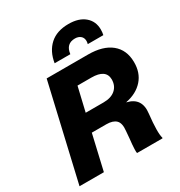

<svg xmlns="http://www.w3.org/2000/svg" viewBox="-201 -1016 1080 1154"><g transform="rotate(-30 338.5 -439.0)"><path d="M254 -715Q266 -791 314 -834.5Q362 -878 444 -878Q515 -878 555.5 -843.5Q596 -809 596 -752Q596 -732 592 -715H484Q487 -726 487 -735Q487 -758 472 -770.5Q457 -783 434 -783Q371 -783 363 -715ZM14 0 167 -660H454Q557 -660 613.5 -614Q670 -568 671 -484Q672 -409 629 -360.5Q586 -312 510 -297V-296Q606 -274 593 -170Q579 -44 591 -4L590 0H414Q411 -4 412 -27.5Q413 -51 414 -60Q415 -69 418 -99.5Q421 -130 422 -147Q428 -200 406.5 -221Q385 -242 340 -242H239L183 0ZM267 -364H391Q444 -364 473.5 -390Q503 -416 503 -460Q502 -530 402 -530H306Z"/></g></svg>

Font: Elaine Sans
Style: Bold Italic
Weight: 700
Italic angle: -13°
Designer: Wei Huang
Foundry: Wei Huang
Version: Version 2.001;December 24, 2019;FontCreator 12.0.0.2547 64-b